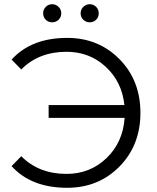

<svg xmlns="http://www.w3.org/2000/svg" viewBox="-20 -886 746 912"><path d="M185 -823Q185 -841 197.5 -853.5Q210 -866 228 -866Q245 -866 258 -853.5Q271 -841 271 -823Q271 -805 258.5 -792.5Q246 -780 228 -780Q210 -780 197.5 -792Q185 -804 185 -823ZM406 -866Q424 -866 436.5 -853.5Q449 -841 449 -823Q449 -804 436.5 -792Q424 -780 406 -780Q388 -780 375.5 -792.5Q363 -805 363 -823Q363 -841 376 -853.5Q389 -866 406 -866ZM299 -706Q448 -706 547.5 -605Q647 -504 647 -350Q647 -196 547.5 -95Q448 6 299 6Q128 6 35 -97L81 -144Q164 -60 296 -60Q408 -60 486 -135Q564 -210 572 -326H211V-387H571Q559 -498 482 -569Q405 -640 296 -640Q164 -640 81 -556L35 -603Q129 -706 299 -706Z"/></svg>

Font: Montserrat Alternates
Style: Regular
Weight: 400
Designer: Julieta Ulanovsky
Foundry: Julieta Ulanovsky
Version: Version 7.200;PS 007.200;hotconv 1.0.88;makeotf.lib2.5.64775